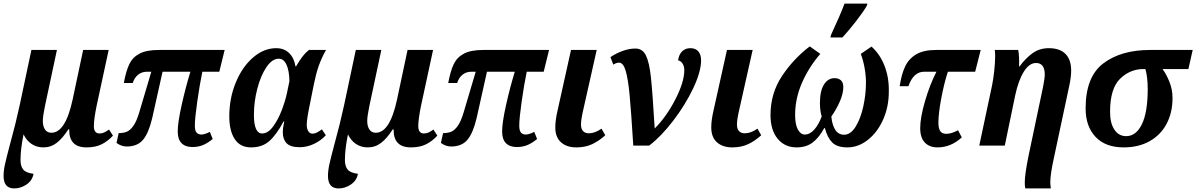

<svg xmlns="http://www.w3.org/2000/svg" viewBox="-25 -816 6704 1076"><path d="M-5 170Q-5 140 3.5 102Q12 64 31 -7Q63 -123 85 -225L151 -536H294L227 -222Q215 -164 215 -138Q215 -109 227 -90.5Q239 -72 263 -72Q342 -72 382 -258L441 -536H584L516 -221Q501 -146 501 -109Q501 -89 509 -78.5Q517 -68 532 -68Q546 -68 557.5 -73Q569 -78 586 -90L608 -56Q581 -26 546 -8Q511 10 460 10Q361 10 363 -91H358Q326 -41 293 -15.5Q260 10 218 10Q180 10 151.5 -9.5Q123 -29 107 -63Q90 19 90 82Q90 116 105.5 134.5Q121 153 163 158Q156 196 123.5 218Q91 240 55 240Q-5 240 -5 170Z M971 -79Q971 -129 993 -227.5Q1015 -326 1042 -414H886L828 -154Q808 -70 776.5 -32.5Q745 5 685 5Q655 5 628 -15L640 -70Q666 -70 685 -77.5Q704 -85 722 -110Q740 -135 755 -185L823 -414H799Q769 -414 748.5 -397Q728 -380 719 -351H669Q681 -417 699.5 -456Q718 -495 757 -515.5Q796 -536 865 -536H1234L1204 -414H1109Q1094 -342 1080.5 -247Q1067 -152 1067 -112Q1067 -84 1076.5 -73Q1086 -62 1104 -62Q1113 -62 1126.5 -66.5Q1140 -71 1151 -77L1167 -37Q1139 -14 1112.5 -3Q1086 8 1053 8Q1014 8 992.5 -13.5Q971 -35 971 -79Z M1260 -163Q1260 -266 1296.5 -354Q1333 -442 1393.5 -494Q1454 -546 1523 -546Q1567 -546 1595 -519Q1623 -492 1631 -444H1634Q1652 -475 1668.5 -497Q1685 -519 1706 -536H1802Q1776 -489 1761 -446Q1746 -403 1734 -344L1712 -234Q1694 -149 1694 -117Q1694 -95 1702.5 -81Q1711 -67 1726 -67Q1739 -67 1750.5 -73Q1762 -79 1779 -91L1801 -58Q1776 -30 1736.5 -10.5Q1697 9 1654 9Q1603 9 1581.5 -13Q1560 -35 1560 -74Q1560 -101 1568 -135H1564Q1525 -62 1485 -26Q1445 10 1382 10Q1321 10 1290.5 -36.5Q1260 -83 1260 -163ZM1583 -294 1597 -361Q1596 -420 1580.5 -453.5Q1565 -487 1537 -487Q1500 -487 1468 -439.5Q1436 -392 1417 -319Q1398 -246 1398 -173Q1398 -68 1444 -68Q1477 -68 1505.5 -107Q1534 -146 1554 -198.5Q1574 -251 1583 -294Z M1813 170Q1813 140 1821.5 102Q1830 64 1849 -7Q1881 -123 1903 -225L1969 -536H2112L2045 -222Q2033 -164 2033 -138Q2033 -109 2045 -90.5Q2057 -72 2081 -72Q2160 -72 2200 -258L2259 -536H2402L2334 -221Q2319 -146 2319 -109Q2319 -89 2327 -78.5Q2335 -68 2350 -68Q2364 -68 2375.5 -73Q2387 -78 2404 -90L2426 -56Q2399 -26 2364 -8Q2329 10 2278 10Q2179 10 2181 -91H2176Q2144 -41 2111 -15.5Q2078 10 2036 10Q1998 10 1969.5 -9.5Q1941 -29 1925 -63Q1908 19 1908 82Q1908 116 1923.5 134.5Q1939 153 1981 158Q1974 196 1941.5 218Q1909 240 1873 240Q1813 240 1813 170Z M2789 -79Q2789 -129 2811 -227.5Q2833 -326 2860 -414H2704L2646 -154Q2626 -70 2594.5 -32.5Q2563 5 2503 5Q2473 5 2446 -15L2458 -70Q2484 -70 2503 -77.5Q2522 -85 2540 -110Q2558 -135 2573 -185L2641 -414H2617Q2587 -414 2566.5 -397Q2546 -380 2537 -351H2487Q2499 -417 2517.5 -456Q2536 -495 2575 -515.5Q2614 -536 2683 -536H3052L3022 -414H2927Q2912 -342 2898.5 -247Q2885 -152 2885 -112Q2885 -84 2894.5 -73Q2904 -62 2922 -62Q2931 -62 2944.5 -66.5Q2958 -71 2969 -77L2985 -37Q2957 -14 2930.5 -3Q2904 8 2871 8Q2832 8 2810.5 -13.5Q2789 -35 2789 -79Z M3087 -102Q3087 -143 3100 -198L3175 -536H3319L3244 -202Q3231 -147 3231 -118Q3231 -94 3242.5 -81.5Q3254 -69 3275 -69Q3309 -69 3346 -95L3367 -58Q3332 -26 3293.5 -8Q3255 10 3205 10Q3151 10 3119 -18.5Q3087 -47 3087 -102Z M3444 -465Q3430 -465 3412 -454L3396 -496Q3429 -518 3465.5 -531Q3502 -544 3536 -544Q3576 -544 3595 -505Q3614 -466 3623 -381.5Q3632 -297 3644 -96Q3710 -162 3760 -259.5Q3810 -357 3810 -423Q3810 -443 3801 -458.5Q3792 -474 3775 -478Q3780 -511 3798 -528.5Q3816 -546 3844 -546Q3873 -546 3888.5 -528Q3904 -510 3904 -478Q3904 -414 3859.5 -320.5Q3815 -227 3747 -138.5Q3679 -50 3613 0H3524Q3512 -193 3503.5 -283Q3495 -373 3481.5 -419Q3468 -465 3444 -465Z M3961 -102Q3961 -143 3974 -198L4049 -536H4193L4118 -202Q4105 -147 4105 -118Q4105 -94 4116.5 -81.5Q4128 -69 4149 -69Q4183 -69 4220 -95L4241 -58Q4206 -26 4167.5 -8Q4129 10 4079 10Q4025 10 3993 -18.5Q3961 -47 3961 -102Z M4293 -171Q4293 -293 4357.5 -390Q4422 -487 4513 -556L4572 -514Q4508 -440 4469.5 -352Q4431 -264 4431 -172Q4431 -118 4446.5 -90Q4462 -62 4485 -62Q4514 -62 4539 -90.5Q4564 -119 4580 -164Q4576 -174 4573 -195Q4570 -216 4570 -239Q4570 -306 4592.5 -342Q4615 -378 4652 -378Q4674 -378 4687.5 -366Q4701 -354 4701 -328Q4701 -291 4681 -246Q4661 -201 4634 -163Q4638 -117 4655.5 -89Q4673 -61 4706 -61Q4742 -61 4770 -106Q4798 -151 4813 -219Q4828 -287 4828 -353Q4828 -394 4820 -437Q4812 -480 4799 -514L4859 -555Q4907 -512 4932.5 -446Q4958 -380 4956 -301Q4956 -217 4924 -145.5Q4892 -74 4838.5 -32Q4785 10 4724 10Q4666 10 4638.5 -18Q4611 -46 4598 -98H4594Q4566 -46 4530 -18Q4494 10 4439 10Q4373 10 4333 -38.5Q4293 -87 4293 -171ZM4632 -620Q4685 -734 4708 -796H4836L4833 -784Q4812 -748 4772 -696.5Q4732 -645 4696 -606H4629Z M5132 -98Q5132 -157 5159 -249.5Q5186 -342 5223 -414H5154Q5094 -414 5066 -333H5017Q5027 -400 5047.5 -443.5Q5068 -487 5109.5 -511.5Q5151 -536 5220 -536H5471L5440 -414H5287Q5265 -346 5249.5 -262.5Q5234 -179 5234 -128Q5234 -96 5244.5 -81Q5255 -66 5278 -66Q5307 -66 5344 -86L5365 -46Q5304 10 5229 10Q5184 10 5158 -17Q5132 -44 5132 -98Z M5718 207Q5718 161 5739 58L5820 -327Q5830 -377 5830 -398Q5830 -463 5781 -463Q5743 -463 5712.5 -414Q5682 -365 5664 -280L5606 0H5463L5535 -339Q5542 -374 5547 -420Q5552 -466 5552 -503Q5552 -518 5550 -536H5681Q5688 -506 5686 -444H5689Q5722 -489 5761 -517.5Q5800 -546 5853 -546Q5914 -546 5946 -514Q5978 -482 5978 -420Q5978 -388 5969 -343L5881 70Q5861 161 5861 206Q5861 216 5864 240H5721Q5718 227 5718 207Z M6059 -208Q6059 -386 6158.5 -461Q6258 -536 6420 -536H6659L6635 -429H6490Q6511 -401 6528.5 -358Q6546 -315 6546 -266Q6546 -186 6513.5 -123.5Q6481 -61 6419 -25.5Q6357 10 6272 10Q6170 10 6114.5 -49Q6059 -108 6059 -208ZM6407 -317Q6407 -384 6394 -429H6383Q6308 -429 6252 -374.5Q6196 -320 6196 -189Q6196 -125 6220.5 -89Q6245 -53 6286 -53Q6342 -53 6374.5 -120Q6407 -187 6407 -317Z"/></svg>

Font: Noto Serif Narrow
Style: Bold Italic
Weight: 700
Width: 4
Italic angle: -12°
Designer: Monotype Design Team
Foundry: Monotype Imaging Inc.
Version: Version 1.001